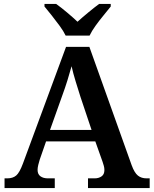

<svg xmlns="http://www.w3.org/2000/svg" viewBox="-20 -951 777 971"><path d="M3 0V-49H17Q45 -49 62 -63.5Q79 -78 96 -124L314 -714H432L646 -115Q660 -77 677.5 -63Q695 -49 721 -49H737V0H425V-49H459Q479 -49 493.5 -59Q508 -69 508 -91Q508 -102 505 -112.5Q502 -123 499 -132L462 -236H213L181 -144Q177 -132 173.5 -117Q170 -102 170 -92Q170 -70 184.5 -59.5Q199 -49 222 -49H257V0ZM233 -294H443L387 -461Q375 -499 362.5 -539.5Q350 -580 342 -616Q333 -583 321 -544.5Q309 -506 295 -468ZM312 -771Q301 -794 281.5 -820.5Q262 -847 241.5 -873Q221 -899 205 -918V-931H264Q288 -914 319 -888Q350 -862 372 -841Q395 -862 426.5 -888Q458 -914 481 -931H540V-918Q525 -899 503.5 -873Q482 -847 463 -820.5Q444 -794 433 -771Z"/></svg>

Font: Noto Naskh Arabic UI Semi
Style: Bold
Weight: 700
Designer: Monotype Design Team, David Williams, Mohamad Dakak and Nizar Qandah
Foundry: Monotype Imaging Inc.
Version: Version 2.014; ttfautohint (v1.8.4.7-5d5b)